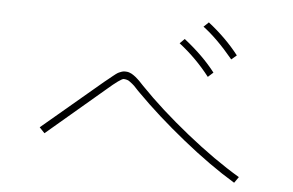

<svg xmlns="http://www.w3.org/2000/svg" viewBox="-45 -777 1091 714"><g transform="rotate(5 500.0 -420.0)"><path d="M114.3 -269.5 338.9 -459Q343.8 -462.9 353.5 -470.7Q363.3 -478.5 367.2 -481.9Q371.1 -485.4 378.4 -490.7Q385.7 -496.1 390.1 -498Q394.5 -500 400.4 -502Q406.2 -503.9 411.1 -503.9Q416 -503.9 420.4 -503.4Q424.8 -502.9 429.7 -501Q434.6 -499 437.5 -497.6Q440.4 -496.1 445.3 -492.7Q450.2 -489.3 452.6 -487.3Q455.1 -485.4 460.4 -480.5Q465.8 -475.6 467.8 -473.6Q469.7 -471.7 476.1 -464.8Q482.4 -458 484.4 -456.1Q562.5 -375 668.5 -290Q774.4 -205.1 868.2 -149.4L852.5 -127Q758.8 -183.6 655.3 -267.1Q551.8 -350.6 474.6 -428.7Q472.7 -430.7 466.3 -437Q460 -443.4 458 -445.8Q456.1 -448.2 450.7 -453.6Q445.3 -459 442.4 -460.9Q439.5 -462.9 434.6 -466.8Q429.7 -470.7 426.3 -472.2Q422.9 -473.6 418.5 -474.6Q414.1 -475.6 410.2 -475.6Q399.4 -475.6 347.7 -430.7L133.8 -249ZM688.5 -695.3 707 -712.9Q774.4 -660.2 821.3 -599.6L801.8 -583Q741.2 -656.2 688.5 -695.3ZM605.5 -626 623 -643.6Q695.3 -586.9 740.2 -528.3L720.7 -510.7Q669.9 -576.2 605.5 -626Z"/></g></svg>

Font: Gothic A1 Thin
Style: Regular
Weight: 250
Designer: HanYang I&C Co.,Ltd.
Foundry: HanYang I&C Co.,Ltd.
Version: Version 2.50